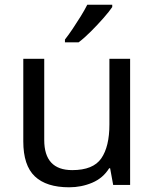

<svg xmlns="http://www.w3.org/2000/svg" viewBox="-20 -786 658 816"><path d="M533 -536V0H461L448 -71H444Q418 -29 372 -9.5Q326 10 274 10Q177 10 128 -36.5Q79 -83 79 -185V-536H168V-191Q168 -63 287 -63Q376 -63 410.5 -113Q445 -163 445 -257V-536ZM457 -756Q445 -738 420 -709.5Q395 -681 366.5 -652.5Q338 -624 314 -606H256V-618Q271 -637 288.5 -663Q306 -689 323 -716.5Q340 -744 351 -766H457Z"/></svg>

Font: Noto Sans Samaritan
Style: Regular
Weight: 400
Designer: Monotype Design Team
Foundry: Monotype Imaging Inc.
Version: Version 2.001; ttfautohint (v1.8.4.7-5d5b)